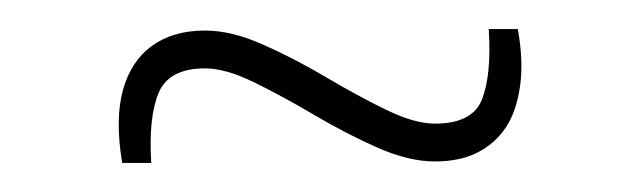

<svg xmlns="http://www.w3.org/2000/svg" viewBox="-20 -431 440 132"><path d="M64 -319Q59 -349 64.5 -369Q70 -389 84.5 -399.5Q99 -410 121 -410Q139 -410 160.5 -400.5Q182 -391 204 -378Q226 -365 245.5 -355.5Q265 -346 279 -346Q305 -346 311.5 -363Q318 -380 316 -411H336Q340 -389 337.5 -371.5Q335 -354 327.5 -343Q320 -332 308 -326Q296 -320 279 -320Q261 -320 239.5 -329.5Q218 -339 196 -352Q174 -365 154.5 -374.5Q135 -384 121 -384Q96 -384 89 -367Q82 -350 84 -319Z"/></svg>

Font: Hubot Sans Condensed ExtraLight
Style: Regular
Weight: 200
Width: 3
Designer: Deni Anggara
Foundry: GitHub, Inc., Subsidiary of Microsoft Corporation
Version: Version 2.000